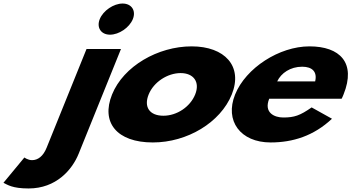

<svg xmlns="http://www.w3.org/2000/svg" viewBox="-73 -790 1987 1085"><path d="M415.9 -513 190.4 45C171 93 141.2 115 108.2 115C84 115 64.8 100 64.8 100L-53.5 243C-30.4 254 -3.7 275 88.7 275C243.8 275 334.6 170 371.4 79L610.6 -513ZM490.7 -682C471.4 -634 498.1 -594 548.7 -594C599.3 -594 658.4 -634 677.7 -682C697.1 -730 670.4 -770 619.8 -770C569.2 -770 510.1 -730 490.7 -682Z M560.2 -256C496.3 -98 587.1 15 790.6 15C985.3 15 1172.8 -98 1236.7 -256C1301.3 -416 1197 -528 1010 -528C819.7 -528 624.8 -416 560.2 -256ZM767 -256C795.7 -327 874.2 -377 947.9 -377C1020.5 -377 1058.6 -327 1029.9 -256C1001.6 -186 926.4 -136 850.5 -136C771.3 -136 738.7 -186 767 -256Z M1857.5 -232C1861 -238 1865.5 -249 1868.3 -256C1941 -436 1847.3 -528 1675.7 -528C1505.2 -528 1316.2 -406 1255.6 -256C1195.4 -107 1285.8 15 1456.3 15C1581.7 15 1700 -22 1803 -119L1688.1 -183C1622.2 -137 1590.3 -126 1527.6 -126C1478.1 -126 1416.4 -153 1448.3 -232ZM1493.4 -330C1515.7 -377 1567.6 -413 1634.7 -413C1691.9 -413 1720.9 -384 1707.9 -330Z"/></svg>

Font: Hussar
Style: BdWideOblFour
Weight: 700
Foundry: Cannot Into Space Fonts
Version: Version 2.00